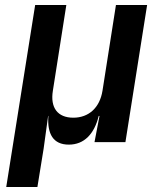

<svg xmlns="http://www.w3.org/2000/svg" viewBox="-20 -570 640 770"><path d="M5 180H130L155 26L173 -105H174C169 -33 193 10 256 10C318 10 358 -33 376 -105H379L359 0H483L570 -550H445L391 -206C380 -138 336 -98 274 -98C211 -98 181 -138 192 -206L246 -550H121Z"/></svg>

Font: JetBrains Mono
Style: Bold Italic
Weight: 558
Italic angle: -9°
Monospace: yes
Designer: Philipp Nurullin, Konstantin Bulenkov
Foundry: JetBrains
Version: Version 2.305